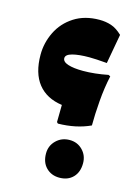

<svg xmlns="http://www.w3.org/2000/svg" viewBox="-103 -687 551 766"><g transform="rotate(15 173.0 -304.0)"><path d="M153 -191 154 -262Q89 -271 54.5 -314.5Q20 -358 20 -434Q20 -483 42 -528Q64 -573 107.5 -601Q151 -629 212 -629Q238 -629 260.5 -621.5Q283 -614 306 -592L284 -470Q236 -474 211 -474Q168 -474 141.5 -467Q115 -460 115 -445Q115 -430 138 -422.5Q161 -415 200 -415Q248 -415 303 -426L311 -422Q300 -372 295.5 -315.5Q291 -259 291 -214Q233 -187 158 -186ZM143 -59Q143 -91 165.5 -113Q188 -135 221 -135Q253 -135 274.5 -113Q296 -91 296 -59Q296 -22 275 -0.5Q254 21 219 21Q186 21 164.5 -0.5Q143 -22 143 -59Z"/></g></svg>

Font: Lalezar
Style: Regular
Weight: 400
Designer: Borna Izadpanah
Foundry: Borna Izadpanah
Version: Version 1.003